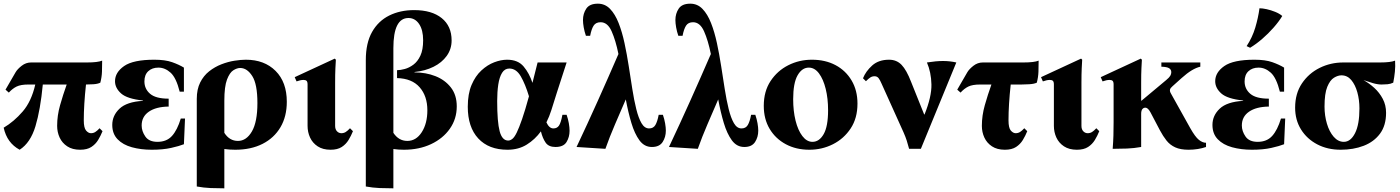

<svg xmlns="http://www.w3.org/2000/svg" viewBox="-20 -800 7619 1045"><path d="M87 15Q18 -22 0 -105Q56 -138 103.5 -193Q151 -248 172 -340H135Q93 -340 70.5 -329Q48 -318 28 -296L10 -312L65 -407Q75 -424 98 -442Q121 -460 149 -460H453Q512 -460 536 -470Q536 -440 535 -410Q534 -380 526 -350Q512 -343 488.5 -341.5Q465 -340 448 -340Q442 -285 439 -236Q436 -187 436 -145Q436 -104 448.5 -89.5Q461 -75 475 -75Q488 -75 498.5 -81.5Q509 -88 522 -102L538 -86Q528 -61 514 -38Q500 -15 477 0Q454 15 416 15Q374 15 346 -3.5Q318 -22 304.5 -51.5Q291 -81 291 -115Q291 -171 307 -227.5Q323 -284 343 -340H213Q200 -203 173 -113Q146 -23 87 15Z M758 -251V-253Q672 -262 639 -291.5Q606 -321 606 -358Q606 -406 655.5 -440.5Q705 -475 820 -475Q879 -475 917 -461.5Q955 -448 981 -432V-301H958Q939 -377 908.5 -404.5Q878 -432 842 -432Q808 -432 787 -412.5Q766 -393 766 -357Q766 -316 797 -289.5Q828 -263 898 -263V-220Q829 -219 790 -192Q751 -165 751 -117Q751 -86 771 -57Q791 -28 837 -28Q887 -28 916 -60Q945 -92 964 -155H987L981 -15Q956 -5 911.5 5Q867 15 806 15Q747 15 698 1.5Q649 -12 620 -42Q591 -72 591 -120Q591 -171 630.5 -208.5Q670 -246 758 -251Z M1318 -475Q1419 -475 1480 -414Q1541 -353 1541 -246Q1541 -166 1506.5 -107.5Q1472 -49 1409 -17Q1346 15 1260 15Q1229 15 1201 11V225Q1164 225 1126.5 223.5Q1089 222 1051 215V-262Q1051 -314 1069.5 -351Q1088 -388 1118.5 -412Q1149 -436 1185 -450Q1221 -464 1256 -469.5Q1291 -475 1318 -475ZM1201 -77Q1229 -33 1275 -33Q1321 -33 1351 -84.5Q1381 -136 1381 -239Q1381 -342 1353 -386Q1325 -430 1287 -430Q1270 -430 1250 -417.5Q1230 -405 1215.5 -367Q1201 -329 1201 -252Z M1885 -102 1901 -86Q1891 -61 1877 -38Q1863 -15 1840 0Q1817 15 1779 15Q1737 15 1709 -3.5Q1681 -22 1667.5 -51.5Q1654 -81 1654 -115V-340Q1654 -355 1648.5 -360Q1643 -365 1632 -365Q1624 -365 1614.5 -363Q1605 -361 1594 -357L1584 -380L1802 -481L1808 -475Q1807 -460 1805.5 -428.5Q1804 -397 1804 -349V-115Q1804 -96 1814 -85.5Q1824 -75 1838 -75Q1851 -75 1861.5 -81.5Q1872 -88 1885 -102Z M2121 225Q2084 225 2046.5 223.5Q2009 222 1971 215V-473Q1971 -566 2005 -626Q2039 -686 2098.5 -715.5Q2158 -745 2234 -745Q2330 -745 2384 -701.5Q2438 -658 2438 -580Q2438 -533 2411.5 -496Q2385 -459 2339.5 -436.5Q2294 -414 2236 -408V-406Q2298 -406 2350 -385.5Q2402 -365 2434 -324Q2466 -283 2466 -221Q2466 -153 2428.5 -99.5Q2391 -46 2326 -15.5Q2261 15 2178 15Q2148 15 2121 11ZM2121 -538V-77Q2150 -33 2197 -33Q2245 -33 2275.5 -80.5Q2306 -128 2306 -200Q2306 -277 2264 -325Q2222 -373 2141 -375V-418Q2159 -418 2183 -424.5Q2207 -431 2230 -448Q2253 -465 2268 -497Q2283 -529 2283 -581Q2283 -637 2261 -669.5Q2239 -702 2203 -702Q2121 -702 2121 -538Z M3003 0Q2966 0 2949.5 -24Q2933 -48 2924 -85Q2892 -41 2847 -13Q2802 15 2742 15Q2640 15 2583 -46.5Q2526 -108 2526 -219Q2526 -289 2546.5 -337.5Q2567 -386 2600 -416.5Q2633 -447 2670 -461Q2707 -475 2740 -475Q2799 -475 2830 -438Q2861 -401 2878 -349Q2891 -399 2906 -460H3064Q3034 -369 3011.5 -298Q2989 -227 2981 -201Q2970 -166 2954 -134Q2969 -101 2992 -101Q3012 -101 3022.5 -116.5Q3033 -132 3041 -175H3064Q3072 -152 3076 -129Q3080 -106 3080 -88Q3080 -54 3063.5 -27Q3047 0 3003 0ZM2686 -250Q2686 -136 2699.5 -85.5Q2713 -35 2746 -35Q2757 -35 2768.5 -44Q2780 -53 2792.5 -78.5Q2805 -104 2821.5 -151.5Q2838 -199 2859 -276Q2839 -342 2814.5 -384.5Q2790 -427 2752 -427Q2727 -427 2712.5 -403.5Q2698 -380 2692 -340Q2686 -300 2686 -250Z M3588 -175Q3596 -152 3600 -129Q3604 -106 3604 -89Q3604 -54 3586.5 -27Q3569 0 3528 0Q3487 0 3460.5 -36Q3434 -72 3416.5 -130.5Q3399 -189 3386 -259Q3357 -192 3327.5 -123.5Q3298 -55 3275 10L3118 0Q3178 -127 3234.5 -253Q3291 -379 3346 -506Q3331 -580 3309 -629.5Q3287 -679 3249 -679Q3223 -679 3211 -660.5Q3199 -642 3192 -605H3169Q3161 -628 3157 -651Q3153 -674 3153 -691Q3153 -726 3171 -753Q3189 -780 3234 -780Q3273 -780 3300.5 -751.5Q3328 -723 3347 -674.5Q3366 -626 3379 -565.5Q3392 -505 3402 -440.5Q3412 -376 3421.5 -315.5Q3431 -255 3443 -206.5Q3455 -158 3471.5 -129.5Q3488 -101 3513 -101Q3536 -101 3547 -119.5Q3558 -138 3565 -175Z M4091 -175Q4099 -152 4103 -129Q4107 -106 4107 -89Q4107 -54 4089.5 -27Q4072 0 4031 0Q3990 0 3963.5 -36Q3937 -72 3919.5 -130.5Q3902 -189 3889 -259Q3860 -192 3830.5 -123.5Q3801 -55 3778 10L3621 0Q3681 -127 3737.5 -253Q3794 -379 3849 -506Q3834 -580 3812 -629.5Q3790 -679 3752 -679Q3726 -679 3714 -660.5Q3702 -642 3695 -605H3672Q3664 -628 3660 -651Q3656 -674 3656 -691Q3656 -726 3674 -753Q3692 -780 3737 -780Q3776 -780 3803.5 -751.5Q3831 -723 3850 -674.5Q3869 -626 3882 -565.5Q3895 -505 3905 -440.5Q3915 -376 3924.5 -315.5Q3934 -255 3946 -206.5Q3958 -158 3974.5 -129.5Q3991 -101 4016 -101Q4039 -101 4050 -119.5Q4061 -138 4068 -175Z M4399 -475Q4472 -475 4527.5 -445.5Q4583 -416 4615 -362Q4647 -308 4647 -236Q4647 -157 4610 -101Q4573 -45 4513.5 -15Q4454 15 4385 15Q4313 15 4257 -15Q4201 -45 4169 -98.5Q4137 -152 4137 -224Q4137 -303 4174 -359Q4211 -415 4270.5 -445Q4330 -475 4399 -475ZM4402 -28Q4439 -28 4463 -70Q4487 -112 4487 -200Q4487 -264 4474 -316.5Q4461 -369 4437.5 -400.5Q4414 -432 4382 -432Q4345 -432 4321 -390Q4297 -348 4297 -260Q4297 -196 4310 -143.5Q4323 -91 4347 -59.5Q4371 -28 4402 -28Z M4928 10Q4921 -16 4915 -35Q4909 -54 4898 -79L4778 -345Q4770 -364 4762 -374.5Q4754 -385 4740 -385Q4727 -385 4717 -378.5Q4707 -372 4693 -358L4677 -374Q4692 -412 4727 -443.5Q4762 -475 4819 -475Q4860 -475 4887 -447Q4914 -419 4939 -354L5010 -177H5012Q5051 -274 5049.5 -340.5Q5048 -407 5025 -460Q5075 -468 5112.5 -468Q5150 -468 5185 -460L4992 10Z M5208 -296 5190 -312 5245 -407Q5255 -424 5278 -442Q5301 -460 5329 -460H5550Q5609 -460 5633 -470Q5633 -440 5632 -410Q5631 -380 5623 -350Q5608 -343 5582 -341.5Q5556 -340 5540 -340H5481Q5475 -285 5472 -236Q5469 -187 5469 -145Q5469 -104 5481.5 -89.5Q5494 -75 5508 -75Q5521 -75 5531.5 -81.5Q5542 -88 5555 -102L5571 -86Q5561 -61 5547 -38Q5533 -15 5510 0Q5487 15 5449 15Q5407 15 5379 -3.5Q5351 -22 5337.5 -51.5Q5324 -81 5324 -115Q5324 -171 5340 -227.5Q5356 -284 5376 -340H5315Q5273 -340 5250.5 -329Q5228 -318 5208 -296Z M5947 -102 5963 -86Q5953 -61 5939 -38Q5925 -15 5902 0Q5879 15 5841 15Q5799 15 5771 -3.5Q5743 -22 5729.5 -51.5Q5716 -81 5716 -115V-340Q5716 -355 5710.5 -360Q5705 -365 5694 -365Q5686 -365 5676.5 -363Q5667 -361 5656 -357L5646 -380L5864 -481L5870 -475Q5869 -460 5867.5 -428.5Q5866 -397 5866 -349V-115Q5866 -96 5876 -85.5Q5886 -75 5900 -75Q5913 -75 5923.5 -81.5Q5934 -88 5947 -102Z M6449 15Q6405 15 6376.5 2Q6348 -11 6329 -35Q6310 -59 6293 -91L6242 -188Q6228 -214 6214 -214Q6204 -214 6197.5 -206Q6191 -198 6191 -180V0Q6152 7 6113.5 8.5Q6075 10 6036 10Q6039 -28 6040 -62.5Q6041 -97 6041 -135V-340Q6041 -355 6035.5 -360Q6030 -365 6019 -365Q6011 -365 6001.5 -363Q5992 -361 5981 -357L5971 -380L6189 -481L6195 -475Q6194 -460 6192.5 -428.5Q6191 -397 6191 -349V-252H6193L6327 -364Q6344 -378 6349.5 -387.5Q6355 -397 6355 -407Q6355 -421 6343.5 -428.5Q6332 -436 6301 -437V-460H6513V-437Q6491 -432 6466 -417Q6441 -402 6411 -375L6362 -331Q6350 -321 6348 -312.5Q6346 -304 6352 -293L6458 -103Q6485 -55 6505 -39Q6525 -23 6544 -23V0Q6524 7 6499.5 11Q6475 15 6449 15Z M6746 -251V-253Q6660 -262 6627 -291.5Q6594 -321 6594 -358Q6594 -406 6643.5 -440.5Q6693 -475 6808 -475Q6867 -475 6905 -461.5Q6943 -448 6969 -432V-301H6946Q6927 -377 6896.5 -404.5Q6866 -432 6830 -432Q6796 -432 6775 -412.5Q6754 -393 6754 -357Q6754 -316 6785 -289.5Q6816 -263 6886 -263V-220Q6817 -219 6778 -192Q6739 -165 6739 -117Q6739 -86 6759 -57Q6779 -28 6825 -28Q6875 -28 6904 -60Q6933 -92 6952 -155H6975L6969 -15Q6944 -5 6899.5 5Q6855 15 6794 15Q6735 15 6686 1.5Q6637 -12 6608 -42Q6579 -72 6579 -120Q6579 -171 6618.5 -208.5Q6658 -246 6746 -251ZM6835 -755Q6851 -755 6874 -750Q6897 -745 6920.5 -735.5Q6944 -726 6959 -713Q6941 -683 6912 -650Q6883 -617 6850 -588.5Q6817 -560 6784 -540L6765 -549Q6796 -596 6812 -649.5Q6828 -703 6835 -755Z M7277 15Q7205 15 7149 -14.5Q7093 -44 7061 -95.5Q7029 -147 7029 -214Q7029 -291 7066 -346Q7103 -401 7162.5 -430.5Q7222 -460 7291 -460H7490Q7549 -460 7573 -470Q7575 -440 7572 -410Q7569 -380 7563 -350Q7548 -343 7532 -341.5Q7516 -340 7500 -340Q7478 -340 7452.5 -347.5Q7427 -355 7401 -364Q7432 -347 7460 -321.5Q7488 -296 7506 -262Q7524 -228 7524 -186Q7524 -117 7491 -72.5Q7458 -28 7402 -6.5Q7346 15 7277 15ZM7379 -210Q7379 -257 7367.5 -298Q7356 -339 7334.5 -364.5Q7313 -390 7281 -390Q7262 -390 7240.5 -377Q7219 -364 7204 -327.5Q7189 -291 7189 -220Q7189 -171 7202 -127Q7215 -83 7239 -55.5Q7263 -28 7294 -28Q7331 -28 7355 -75Q7379 -122 7379 -210Z"/></svg>

Font: Bona Nova
Style: Bold
Weight: 700
Designer: Mateusz Machalski
Foundry: Capitalics
Version: Version 4.001; ttfautohint (v1.8.3)